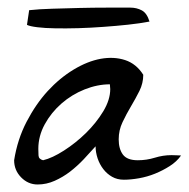

<svg xmlns="http://www.w3.org/2000/svg" viewBox="-20 -490 502 511"><path d="M17.6 -63.5Q26.4 -119.1 50.8 -166Q75.2 -212.9 106.9 -247.6Q138.7 -282.2 175.8 -304.7Q212.9 -327.1 248 -333.5Q283.2 -339.8 313 -330.1Q342.8 -320.3 361.3 -291Q361.3 -268.6 351.1 -248Q340.8 -227.5 328.6 -207Q316.4 -186.5 306.2 -165Q295.9 -143.6 295.9 -119.1Q295.9 -93.8 307.1 -78.6Q318.4 -63.5 346.7 -63.5Q370.1 -63.5 392.1 -70.3Q414.1 -77.1 436.5 -77.1Q440.4 -77.1 449.7 -76.7Q459 -76.2 461.9 -76.2Q450.2 -59.6 431.6 -47.9Q413.1 -36.1 392.6 -27.8Q372.1 -19.5 350.1 -15.6Q328.1 -11.7 309.6 -11.7Q292 -11.7 278.3 -19.5Q264.6 -27.3 254.9 -40Q245.1 -52.7 239.7 -68.8Q234.4 -85 234.4 -100.6Q219.7 -84 202.6 -65.9Q185.5 -47.9 166.5 -33.2Q147.5 -18.6 125.5 -8.8Q103.5 1 80.1 1Q54.7 1 36.1 -18.1Q17.6 -37.1 17.6 -63.5ZM82 -93.8Q82 -85.9 82.5 -76.2Q83 -66.4 94.7 -63.5Q119.1 -69.3 150.4 -89.4Q181.6 -109.4 209 -136.2Q236.3 -163.1 254.9 -193.8Q273.4 -224.6 273.4 -252.9Q273.4 -254.9 272.9 -259.3Q272.5 -263.7 272.5 -265.6Q239.3 -265.6 205.1 -252Q170.9 -238.3 143.6 -214.4Q116.2 -190.4 99.1 -159.2Q82 -127.9 82 -93.8ZM57.6 -462.9Q84 -465.8 119.1 -466.8Q154.3 -467.8 191.4 -468.8Q228.5 -469.7 263.7 -469.7H327.1Q343.8 -469.7 357.4 -462.4Q371.1 -455.1 377.9 -432.6Q352.5 -427.7 320.8 -424.3Q289.1 -420.9 255.4 -418.5Q221.7 -416 188.5 -415Q155.3 -414.1 127.4 -414.6Q99.6 -415 79.6 -417.5Q59.6 -419.9 51.8 -423.8Z"/></svg>

Font: La Belle Aurore
Style: Regular
Weight: 400
Version: Version 1.001 2001